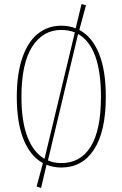

<svg xmlns="http://www.w3.org/2000/svg" viewBox="-20 -818 605 949"><path d="M503 -340Q503 -169 445 -79.5Q387 10 283 10Q242 10 210 -4L183 111L161 104L192 -12Q130 -46 96.5 -128.5Q63 -211 63 -339Q63 -453 90.5 -532.5Q118 -612 167.5 -651.5Q217 -691 283 -691Q322 -691 354 -678L383 -798L405 -792L372 -670Q434 -638 468.5 -555Q503 -472 503 -340ZM200 -33 350 -658Q319 -670 283 -670Q192 -670 139 -587Q86 -504 86 -339Q86 -217 116 -140.5Q146 -64 200 -33ZM479 -340Q479 -586 366 -650L217 -25Q246 -12 283 -12Q378 -12 428.5 -93.5Q479 -175 479 -340Z"/></svg>

Font: Fira Sans Extra Condensed Thin
Style: Regular
Weight: 250
Width: 1
Designer: Carrois Corporate & Edenspiekermann AG
Foundry: Carrois Corporate GbR & Edenspiekermann AG
Version: Version 4.203